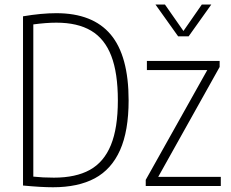

<svg xmlns="http://www.w3.org/2000/svg" viewBox="-20 -804 998 830"><path d="M79.5 -2V-733.5Q159.5 -747 223.5 -747Q381 -747 458.5 -654.8Q536 -562.5 536 -370Q536 -238 499 -155Q462 -72 389.8 -33.2Q317.5 5.5 209 5.5Q158.5 5.5 79.5 -2ZM489.5 -370Q489.5 -488.5 461 -562.5Q432.5 -636.5 374 -671.2Q315.5 -706 223.5 -706Q180 -706 124 -698.5V-40.5Q165 -36 213 -36Q307.5 -36 368.2 -69.5Q429 -103 459.2 -176.5Q489.5 -250 489.5 -370ZM664 -39.5H934.5V0H610V-26.5L876 -501H615V-540.5H929.5V-514.5ZM852.5 -784.5H893.5L795.5 -647H750L652 -784.5H693L773 -670Z"/></svg>

Font: Encode Sans Condensed ExLight
Style: Regular
Weight: 275
Width: 3
Designer: Multiple Designers
Foundry: Impallari Type
Version: Version 2.000